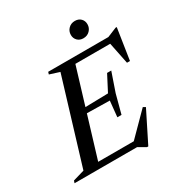

<svg xmlns="http://www.w3.org/2000/svg" viewBox="-234 -1022 1129 1199"><g transform="rotate(-30 330.0 -423.0)"><path d="M243.5 -646 172.5 -668.5 177.5 -685H362L154 0H-28L-22.5 -16.5L59.5 -40.5ZM598 -655 633 -643H285L299 -685H611.5L679.5 -713H688L653.5 -488H632ZM477 31 423 0H89.5L103.5 -42H470.5L412 -30.5L579 -199L596 -189L486 31ZM439.5 -223H409.5L421 -337L199 -341L210 -376.5L433.5 -381.5L492.5 -495H522.5L475.5 -358.5ZM473.5 -756Q447 -756 431 -772.5Q415 -789 415 -813Q415 -840 433.5 -858.5Q452 -877 480 -877Q506.5 -877 522.5 -860.8Q538.5 -844.5 538.5 -820Q538.5 -793.5 520.2 -774.8Q502 -756 473.5 -756Z"/></g></svg>

Font: Newsreader 36pt Medium
Style: Italic
Weight: 500
Italic angle: -17°
Designer: Hugues Gentile
Foundry: Production Type
Version: Version 1.003